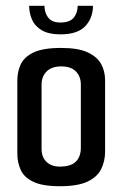

<svg xmlns="http://www.w3.org/2000/svg" viewBox="-20 -641 424 665"><path d="M188 4Q126 4 94 -12Q62 -28 51 -54Q40 -80 40 -109V-362Q40 -392 51.5 -417.5Q63 -443 95.5 -459Q128 -475 192 -475Q251 -475 284 -459.5Q317 -444 330.5 -419Q344 -394 344 -363V-116Q344 -83 330.5 -55.5Q317 -28 283 -12Q249 4 188 4ZM187 -64Q225 -64 242.5 -81Q260 -98 260 -130V-348Q260 -376 243 -393.5Q226 -411 192 -411Q159 -411 141.5 -393.5Q124 -376 124 -348V-125Q124 -97 141 -80.5Q158 -64 187 -64ZM189 -522Q149 -522 125 -536Q101 -550 91 -573Q81 -596 81 -621H134Q134 -597 147 -580Q160 -563 189 -563Q222 -563 235.5 -580Q249 -597 249 -621H302Q302 -579 275.5 -550.5Q249 -522 189 -522Z"/></svg>

Font: Smooch Sans Thin SemiBold
Style: Regular
Weight: 600
Version: Version 1.010